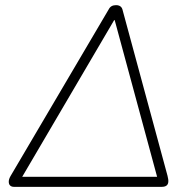

<svg xmlns="http://www.w3.org/2000/svg" viewBox="-20 -725 756 745"><path d="M21 -42 402 -689Q406 -697 413 -701Q420 -705 430 -705Q452 -705 456 -685L630 -43Q634 -28 633 -18.5Q632 -9 625.5 -4.5Q619 0 608 0H34Q25 0 19.5 -5Q14 -10 14 -20Q14 -30 21 -42ZM53 -39H603L598 -8L425 -647H423L48 -8Z"/></svg>

Font: SN Pro Thin
Style: Italic
Weight: 200
Italic angle: -9°
Designer: Tobias Whetton
Foundry: Supernotes
Version: Version 1.003;Glyphs 3.3 (3324)